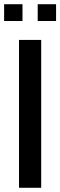

<svg xmlns="http://www.w3.org/2000/svg" viewBox="-22 -889 286 909"><path d="M68 0V-700H173V0ZM-2.5 -789.5V-869H84.5V-789.5ZM156.5 -789.5V-869H243.5V-789.5Z"/></svg>

Font: Cabin Condensed Medium
Style: Regular
Weight: 500
Width: 3
Designer: Pablo Impallari
Foundry: Pablo Impallari. http://www.impallari.com Igino Marini. http://www.ikern.com
Version: Version 3.001; ttfautohint (v1.8.3)